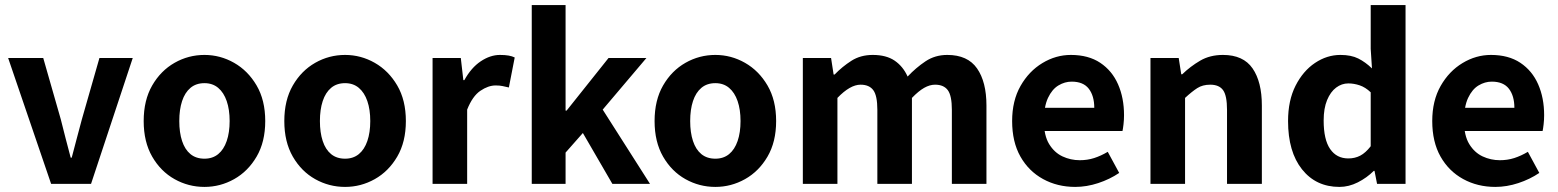

<svg xmlns="http://www.w3.org/2000/svg" viewBox="-20 -723 6128 755"><path d="M181 0 12 -495H150L219 -254Q228 -217 238 -179Q248 -141 258 -103H262Q272 -141 282 -179Q292 -217 302 -254L371 -495H502L338 0Z M784 12Q721 12 666.5 -18.5Q612 -49 578.5 -107Q545 -165 545 -247Q545 -329 578.5 -387Q612 -445 666.5 -476Q721 -507 784 -507Q846 -507 900.5 -476Q955 -445 989 -387Q1023 -329 1023 -247Q1023 -165 989 -107Q955 -49 900.5 -18.5Q846 12 784 12ZM784 -99Q816 -99 838 -117Q860 -135 871.5 -168.5Q883 -202 883 -247Q883 -292 871.5 -325.5Q860 -359 838 -377.5Q816 -396 784 -396Q751 -396 729 -377.5Q707 -359 696 -325.5Q685 -292 685 -247Q685 -202 696 -168.5Q707 -135 729 -117Q751 -99 784 -99Z M1337 12Q1274 12 1219.5 -18.5Q1165 -49 1131.5 -107Q1098 -165 1098 -247Q1098 -329 1131.5 -387Q1165 -445 1219.5 -476Q1274 -507 1337 -507Q1399 -507 1453.5 -476Q1508 -445 1542 -387Q1576 -329 1576 -247Q1576 -165 1542 -107Q1508 -49 1453.5 -18.5Q1399 12 1337 12ZM1337 -99Q1369 -99 1391 -117Q1413 -135 1424.5 -168.5Q1436 -202 1436 -247Q1436 -292 1424.5 -325.5Q1413 -359 1391 -377.5Q1369 -396 1337 -396Q1304 -396 1282 -377.5Q1260 -359 1249 -325.5Q1238 -292 1238 -247Q1238 -202 1249 -168.5Q1260 -135 1282 -117Q1304 -99 1337 -99Z M1681 0V-495H1792L1802 -408H1806Q1833 -457 1870.5 -482Q1908 -507 1946 -507Q1966 -507 1980 -504.5Q1994 -502 2004 -497L1981 -379Q1968 -382 1956.5 -384.5Q1945 -387 1929 -387Q1900 -387 1869 -366Q1838 -345 1817 -292V0Z M2071 0V-703H2204V-288H2208L2373 -495H2522L2350 -292L2536 0H2388L2272 -200L2204 -123V0Z M2793 12Q2730 12 2675.5 -18.5Q2621 -49 2587.5 -107Q2554 -165 2554 -247Q2554 -329 2587.5 -387Q2621 -445 2675.5 -476Q2730 -507 2793 -507Q2855 -507 2909.5 -476Q2964 -445 2998 -387Q3032 -329 3032 -247Q3032 -165 2998 -107Q2964 -49 2909.5 -18.5Q2855 12 2793 12ZM2793 -99Q2825 -99 2847 -117Q2869 -135 2880.5 -168.5Q2892 -202 2892 -247Q2892 -292 2880.5 -325.5Q2869 -359 2847 -377.5Q2825 -396 2793 -396Q2760 -396 2738 -377.5Q2716 -359 2705 -325.5Q2694 -292 2694 -247Q2694 -202 2705 -168.5Q2716 -135 2738 -117Q2760 -99 2793 -99Z M3137 0V-495H3248L3258 -430H3262Q3292 -461 3328 -484Q3364 -507 3412 -507Q3465 -507 3498 -484.5Q3531 -462 3549 -422Q3582 -457 3619.5 -482Q3657 -507 3705 -507Q3785 -507 3822 -454Q3859 -401 3859 -308V0H3723V-291Q3723 -347 3707 -368.5Q3691 -390 3657 -390Q3636 -390 3614 -377.5Q3592 -365 3566 -338V0H3430V-291Q3430 -347 3414 -368.5Q3398 -390 3364 -390Q3323 -390 3273 -338V0Z M4208 12Q4138 12 4081.5 -19Q4025 -50 3992.5 -107.5Q3960 -165 3960 -247Q3960 -327 3993 -385Q4026 -443 4079 -475Q4132 -507 4191 -507Q4260 -507 4306.5 -476Q4353 -445 4376.5 -391.5Q4400 -338 4400 -270Q4400 -252 4398 -234.5Q4396 -217 4394 -208H4067L4066 -299H4283Q4283 -346 4261.5 -374Q4240 -402 4194 -402Q4167 -402 4142 -387Q4117 -372 4101 -338Q4085 -304 4085 -247Q4085 -190 4105.5 -156.5Q4126 -123 4158 -108Q4190 -93 4226 -93Q4256 -93 4282.5 -101.5Q4309 -110 4336 -126L4381 -43Q4344 -18 4298.5 -3Q4253 12 4208 12Z M4504 0V-495H4615L4625 -431H4629Q4661 -462 4699.5 -484.5Q4738 -507 4789 -507Q4869 -507 4905.5 -454Q4942 -401 4942 -308V0H4805V-291Q4805 -347 4789.5 -368.5Q4774 -390 4739 -390Q4709 -390 4688 -376.5Q4667 -363 4640 -338V0Z M5247 12Q5155 12 5100 -57Q5045 -126 5045 -247Q5045 -328 5074.5 -386Q5104 -444 5151 -475.5Q5198 -507 5251 -507Q5293 -507 5321 -493Q5349 -479 5375 -454L5370 -531V-703H5507V0H5395L5385 -51H5382Q5355 -24 5319.5 -6Q5284 12 5247 12ZM5282 -100Q5308 -100 5329 -111Q5350 -122 5370 -148V-360Q5349 -380 5326.5 -387.5Q5304 -395 5282 -395Q5256 -395 5234 -378.5Q5212 -362 5198.5 -329.5Q5185 -297 5185 -249Q5185 -174 5210.5 -137Q5236 -100 5282 -100Z M5860 12Q5790 12 5733.5 -19Q5677 -50 5644.5 -107.5Q5612 -165 5612 -247Q5612 -327 5645 -385Q5678 -443 5731 -475Q5784 -507 5843 -507Q5912 -507 5958.5 -476Q6005 -445 6028.5 -391.5Q6052 -338 6052 -270Q6052 -252 6050 -234.5Q6048 -217 6046 -208H5719L5718 -299H5935Q5935 -346 5913.5 -374Q5892 -402 5846 -402Q5819 -402 5794 -387Q5769 -372 5753 -338Q5737 -304 5737 -247Q5737 -190 5757.5 -156.5Q5778 -123 5810 -108Q5842 -93 5878 -93Q5908 -93 5934.5 -101.5Q5961 -110 5988 -126L6033 -43Q5996 -18 5950.5 -3Q5905 12 5860 12Z"/></svg>

Font: Assistant ExtraLight
Style: Bold
Weight: 700
Version: Version 3.000